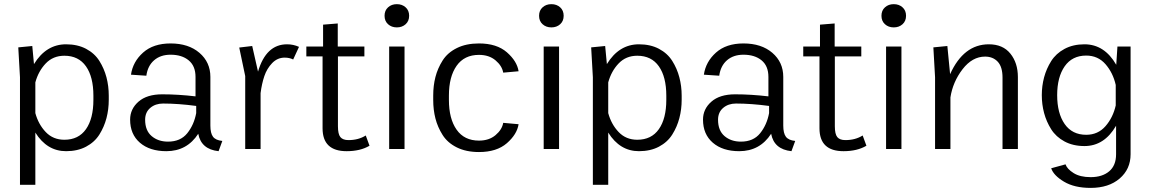

<svg xmlns="http://www.w3.org/2000/svg" viewBox="-20 -727 5611 937"><path d="M510.8 -260V-240Q510.8 -193.3 499.6 -150.4Q488.3 -107.5 465 -70.4Q441.7 -33.3 400 -11.2Q358.3 10.8 302.5 10.8Q209.2 10.8 152.5 -80V175H77.5V-350L69.2 -495.8L137.5 -502.5L145.8 -414.2Q205 -510.8 302.5 -510.8Q358.3 -510.8 400 -488.8Q441.7 -466.7 465 -429.6Q488.3 -392.5 499.6 -349.6Q510.8 -306.7 510.8 -260ZM152.5 -175Q167.5 -120 203.3 -82.5Q239.2 -45 294.2 -45Q363.3 -45 399.6 -96.7Q435.8 -148.3 435.8 -240V-260Q435.8 -351.7 399.6 -403.3Q363.3 -455 294.2 -455Q239.2 -455 203.3 -417.5Q167.5 -380 152.5 -325Z M615 -143.3Q615 -195 655.8 -230.8Q696.7 -266.7 771.7 -266.7Q849.2 -266.7 934.2 -256.7V-351.7Q934.2 -405 900.8 -432.5Q867.5 -460 812.5 -460Q763.3 -460 732.1 -432.9Q700.8 -405.8 694.2 -357.5L619.2 -362.5Q628.3 -425.8 678.3 -470.4Q728.3 -515 812.5 -515Q900 -515 953.3 -469.2Q1006.7 -423.3 1006.7 -351.7V-114.2Q1006.7 -76.7 1019.6 -59.6Q1032.5 -42.5 1065 -39.2L1046.7 10.8Q961.7 1.7 947.5 -74.2Q892.5 10.8 791.7 10.8Q710.8 10.8 662.9 -30.4Q615 -71.7 615 -143.3ZM937.5 -210Q850 -221.7 775.8 -221.7Q738.3 -221.7 713.3 -200.4Q688.3 -179.2 688.3 -142.5Q688.3 -90 720 -62.9Q751.7 -35.8 800 -35.8Q860.8 -35.8 893.8 -76.7Q926.7 -117.5 937.5 -175Z M1147.5 -495 1210.8 -502.5 1239.2 -377.5Q1278.3 -510.8 1380.8 -510.8Q1411.7 -510.8 1439.2 -498.3L1410.8 -436.7Q1392.5 -445.8 1369.2 -445.8Q1334.2 -445.8 1308.3 -419.2Q1282.5 -392.5 1270 -355.4Q1257.5 -318.3 1251.7 -272.5V0H1176.7V-355.8Z M1475 -451.7V-500H1556.7V-606.7L1628.3 -612.5V-500H1758.3V-451.7H1629.2V-110.8Q1629.2 -72.5 1641.2 -57.9Q1653.3 -43.3 1680.8 -43.3Q1729.2 -43.3 1765 -65.8L1783.3 -15.8Q1738.3 10.8 1671.7 10.8Q1554.2 10.8 1554.2 -100.8V-451.7Z M1879.2 0V-500H1954.2V0ZM1873.8 -691.2Q1890.8 -706.7 1916.7 -706.7Q1942.5 -706.7 1959.6 -691.2Q1976.7 -675.8 1976.7 -650Q1976.7 -624.2 1959.6 -608.8Q1942.5 -593.3 1916.7 -593.3Q1890.8 -593.3 1873.8 -608.8Q1856.7 -624.2 1856.7 -650Q1856.7 -675.8 1873.8 -691.2Z M2094.2 -239.2V-260.8Q2094.2 -309.2 2105 -351.2Q2115.8 -393.3 2140 -431.7Q2164.2 -470 2209.6 -492.5Q2255 -515 2317.5 -515Q2404.2 -515 2453.8 -471.7Q2503.3 -428.3 2510.8 -379.2L2435.8 -372.5Q2430 -405.8 2398.3 -432.5Q2366.7 -459.2 2317.5 -459.2Q2245.8 -459.2 2208.3 -405.8Q2170.8 -352.5 2170.8 -260.8V-239.2Q2170.8 -147.5 2208.3 -94.2Q2245.8 -40.8 2317.5 -40.8Q2366.7 -40.8 2398.3 -67.5Q2430 -94.2 2435.8 -127.5L2510.8 -120.8Q2503.3 -71.7 2453.8 -28.3Q2404.2 15 2317.5 15Q2255 15 2209.6 -7.5Q2164.2 -30 2140 -68.3Q2115.8 -106.7 2105 -148.8Q2094.2 -190.8 2094.2 -239.2Z M2633.3 0V-500H2708.3V0ZM2627.9 -691.2Q2645 -706.7 2670.8 -706.7Q2696.7 -706.7 2713.8 -691.2Q2730.8 -675.8 2730.8 -650Q2730.8 -624.2 2713.8 -608.8Q2696.7 -593.3 2670.8 -593.3Q2645 -593.3 2627.9 -608.8Q2610.8 -624.2 2610.8 -650Q2610.8 -675.8 2627.9 -691.2Z M3306.7 -260V-240Q3306.7 -193.3 3295.4 -150.4Q3284.2 -107.5 3260.8 -70.4Q3237.5 -33.3 3195.8 -11.2Q3154.2 10.8 3098.3 10.8Q3005 10.8 2948.3 -80V175H2873.3V-350L2865 -495.8L2933.3 -502.5L2941.7 -414.2Q3000.8 -510.8 3098.3 -510.8Q3154.2 -510.8 3195.8 -488.8Q3237.5 -466.7 3260.8 -429.6Q3284.2 -392.5 3295.4 -349.6Q3306.7 -306.7 3306.7 -260ZM2948.3 -175Q2963.3 -120 2999.2 -82.5Q3035 -45 3090 -45Q3159.2 -45 3195.4 -96.7Q3231.7 -148.3 3231.7 -240V-260Q3231.7 -351.7 3195.4 -403.3Q3159.2 -455 3090 -455Q3035 -455 2999.2 -417.5Q2963.3 -380 2948.3 -325Z M3410.8 -143.3Q3410.8 -195 3451.7 -230.8Q3492.5 -266.7 3567.5 -266.7Q3645 -266.7 3730 -256.7V-351.7Q3730 -405 3696.7 -432.5Q3663.3 -460 3608.3 -460Q3559.2 -460 3527.9 -432.9Q3496.7 -405.8 3490 -357.5L3415 -362.5Q3424.2 -425.8 3474.2 -470.4Q3524.2 -515 3608.3 -515Q3695.8 -515 3749.2 -469.2Q3802.5 -423.3 3802.5 -351.7V-114.2Q3802.5 -76.7 3815.4 -59.6Q3828.3 -42.5 3860.8 -39.2L3842.5 10.8Q3757.5 1.7 3743.3 -74.2Q3688.3 10.8 3587.5 10.8Q3506.7 10.8 3458.8 -30.4Q3410.8 -71.7 3410.8 -143.3ZM3733.3 -210Q3645.8 -221.7 3571.7 -221.7Q3534.2 -221.7 3509.2 -200.4Q3484.2 -179.2 3484.2 -142.5Q3484.2 -90 3515.8 -62.9Q3547.5 -35.8 3595.8 -35.8Q3656.7 -35.8 3689.6 -76.7Q3722.5 -117.5 3733.3 -175Z M3900 -451.7V-500H3981.7V-606.7L4053.3 -612.5V-500H4183.3V-451.7H4054.2V-110.8Q4054.2 -72.5 4066.2 -57.9Q4078.3 -43.3 4105.8 -43.3Q4154.2 -43.3 4190 -65.8L4208.3 -15.8Q4163.3 10.8 4096.7 10.8Q3979.2 10.8 3979.2 -100.8V-451.7Z M4304.2 0V-500H4379.2V0ZM4298.8 -691.2Q4315.8 -706.7 4341.7 -706.7Q4367.5 -706.7 4384.6 -691.2Q4401.7 -675.8 4401.7 -650Q4401.7 -624.2 4384.6 -608.8Q4367.5 -593.3 4341.7 -593.3Q4315.8 -593.3 4298.8 -608.8Q4281.7 -624.2 4281.7 -650Q4281.7 -675.8 4298.8 -691.2Z M4543.3 0V-350L4535 -495.8L4603.3 -502.5L4616.7 -365Q4682.5 -510.8 4805.8 -510.8Q4874.2 -510.8 4910.8 -465.4Q4947.5 -420 4947.5 -350.8V0H4872.5V-348.3Q4872.5 -400.8 4849.2 -425.8Q4825.8 -450.8 4787.5 -450.8Q4725 -450.8 4677.5 -389.2Q4630 -327.5 4618.3 -251.7V0Z M5272.5 -510.8Q5370 -510.8 5427.5 -410.8L5433.3 -500H5497.5V25.8Q5497.5 98.3 5444.2 144.2Q5390.8 190 5302.5 190Q5223.3 190 5172.5 159.6Q5121.7 129.2 5110 94.2L5180 75Q5187.5 97.5 5219.2 117.5Q5250.8 137.5 5302.5 137.5Q5359.2 137.5 5392.9 109.2Q5426.7 80.8 5426.7 25.8V-113.3Q5369.2 -14.2 5272.5 -14.2Q5216.7 -14.2 5175 -36.7Q5133.3 -59.2 5110 -96.2Q5086.7 -133.3 5075.4 -175.4Q5064.2 -217.5 5064.2 -262.5Q5064.2 -307.5 5075.4 -349.6Q5086.7 -391.7 5110 -428.8Q5133.3 -465.8 5175 -488.3Q5216.7 -510.8 5272.5 -510.8ZM5425 -312.5Q5411.7 -371.7 5375 -413.8Q5338.3 -455.8 5280.8 -455.8Q5212.5 -455.8 5175.8 -403.3Q5139.2 -350.8 5139.2 -262.5Q5139.2 -174.2 5175.8 -121.7Q5212.5 -69.2 5280.8 -69.2Q5338.3 -69.2 5375 -111.2Q5411.7 -153.3 5425 -212.5Z"/></svg>

Font: Boon
Style: Regular
Weight: 400
Designer: Sungsit Sawaiwan
Foundry: FontUni
Version: Version 3.0